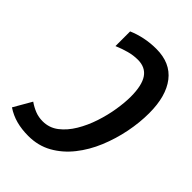

<svg xmlns="http://www.w3.org/2000/svg" viewBox="-240 -820 926 926"><g transform="rotate(45 222.5 -357.0)"><path d="M268 -724Q364 -724 413.5 -660Q463 -596 463 -480Q463 -416 449.5 -348Q436 -280 409.5 -216Q383 -152 342.5 -101Q302 -50 248.5 -20Q195 10 128 10Q83 10 45.5 0Q8 -10 -25 -32L28 -124Q51 -108 75 -98.5Q99 -89 127 -89Q172 -89 207 -116Q242 -143 268 -186.5Q294 -230 311 -281.5Q328 -333 336 -383.5Q344 -434 344 -473Q344 -550 319 -587Q294 -624 242 -624Q211 -624 180.5 -615.5Q150 -607 119 -594V-694Q151 -708 189 -716Q227 -724 268 -724Z"/></g></svg>

Font: Noto Sans Condensed SemiBold
Style: Italic
Weight: 600
Width: 3
Italic angle: -12°
Designer: Monotype Design Team
Foundry: Monotype Imaging Inc.
Version: Version 2.013; ttfautohint (v1.8.4.7-5d5b)